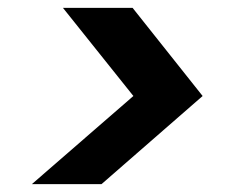

<svg xmlns="http://www.w3.org/2000/svg" viewBox="-20 -600 607 488"><path d="M319 -356 140 -580H317L495 -356L238 -132H61Z"/></svg>

Font: SVN-Poppins SemiBold
Style: Italic
Weight: 600
Italic angle: -10°
Designer: Ninad Kale (Devanagari), Jonny Pinhorn (Latin)
Foundry: Indian Type Foundry
Version: Version 3.002 2017; ttfautohint (v1.8.3)